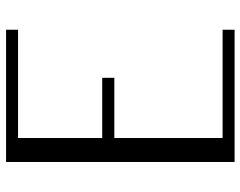

<svg xmlns="http://www.w3.org/2000/svg" viewBox="-104 -728 832 665"><g transform="rotate(-90 312.5 -396.0)"><path d="M83.5 -791.5H541.5V-750H166.5V-458.5H375V-416.5H166.5V-41.5H541.5V0H83.5Z"/></g></svg>

Font: Resagnicto
Style: Regular
Weight: 500
Version: Version 0.9991